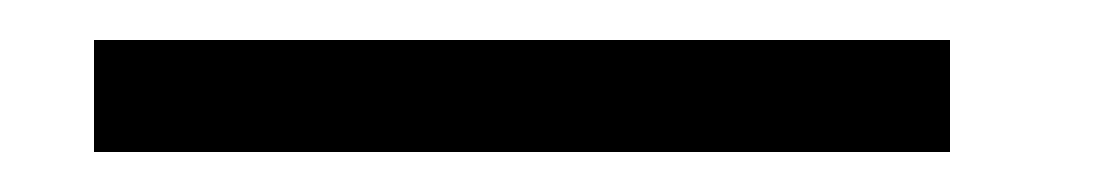

<svg xmlns="http://www.w3.org/2000/svg" viewBox="-20 2 560 96"><path d="M27 22H455V78H27Z"/></svg>

Font: TypoPRO Titillium Text
Style: 250 wt
Weight: 300
Designer: Accademia di Belle Arti di Urbino and others
Foundry: Accademia di Belle Arti di Urbino and others.
Version: Version 25.000